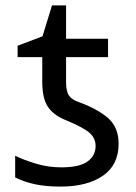

<svg xmlns="http://www.w3.org/2000/svg" viewBox="-20 -679 503 709"><path d="M204 10Q148 10 107.5 1Q67 -8 36 -24V-104Q68 -88 113.5 -74.5Q159 -61 206 -61Q273 -61 303 -82.5Q333 -104 333 -140Q333 -169 310 -189Q287 -209 219 -237Q176 -255 156 -286Q136 -317 136 -378V-468H45V-510L137 -545L172 -659H224V-536H379V-468H224V-376Q224 -342 234.5 -326.5Q245 -311 271 -302Q340 -277 379 -243Q418 -209 418 -148Q418 -70 360 -30Q302 10 204 10Z"/></svg>

Font: Noto IKEA Latin
Style: Regular
Weight: 400
Designer: Monotype Design Team
Foundry: Monotype Imaging Inc.
Version: Version 1.0